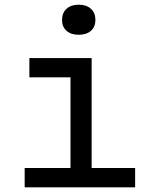

<svg xmlns="http://www.w3.org/2000/svg" viewBox="-20 -797 640 817"><path d="M85 0V-82H280V-468H105V-550H370V-82H555V0ZM315 -649Q282 -649 263 -666Q244 -683 244 -712Q244 -742 263 -759.5Q282 -777 315 -777Q348 -777 367 -759.5Q386 -742 386 -712Q386 -683 367 -666Q348 -649 315 -649Z"/></svg>

Font: JetBrainsMonoNL NFM
Style: Regular
Weight: 400
Monospace: yes
Designer: Philipp Nurullin, Konstantin Bulenkov
Foundry: JetBrains
Version: Version 2.304; ttfautohint (v1.8.4.7-5d5b);Nerd Fonts 3.3.0